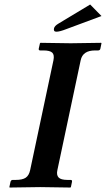

<svg xmlns="http://www.w3.org/2000/svg" viewBox="-20 -839 475 861"><path d="M384.3 -818.8 435.1 -767.1 278.8 -709Q248 -696.8 232.9 -696.8Q218.8 -696.8 222.2 -711.9Q224.6 -722.7 241.7 -732.9ZM237.3 -76.2Q232.4 -54.2 242.7 -43.2Q252.9 -32.2 282.7 -32.2H296.9Q304.7 -32.2 302.7 -22.9L297.9 0L295.4 2Q195.8 0 160.2 0L23.4 2L22 0L26.9 -22.9Q28.8 -31.7 36.6 -32.2H50.8Q80.6 -32.2 95.2 -42Q109.9 -51.8 115.2 -76.2L219.7 -568.8Q224.6 -592.8 214.4 -602.8Q204.1 -612.8 174.3 -612.8H160.2Q152.3 -612.8 153.8 -621.1L159.2 -645L161.6 -647Q258.3 -645 296.9 -645L433.6 -647L435.1 -645L430.2 -621.1Q428.7 -613.3 420.4 -612.8H406.2Q351.1 -612.8 341.8 -568.8Z"/></svg>

Font: Linux Libertine Slanted
Style: Semibold Slanted
Weight: 600
Designer: Philipp H. Poll
Foundry: Philipp H. Poll
Version: Version 5.1.1